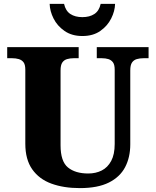

<svg xmlns="http://www.w3.org/2000/svg" viewBox="-20 -956 799 986"><path d="M390 10Q307 10 244 -13Q181 -36 145.5 -86.5Q110 -137 110 -218V-598Q110 -624 101 -636Q92 -648 76.5 -652.5Q61 -657 43 -657H17V-714H384V-657H358Q340 -657 324.5 -652.5Q309 -648 300 -635Q291 -622 291 -594V-210Q291 -127 329 -96Q367 -65 433 -65Q472 -65 502.5 -80.5Q533 -96 551 -129.5Q569 -163 569 -217V-598Q569 -624 560 -636Q551 -648 536.5 -652.5Q522 -657 503 -657H477V-714H743V-657H717Q698 -657 682.5 -652.5Q667 -648 658 -635Q649 -622 649 -594V-215Q649 -148 622.5 -97.5Q596 -47 539 -18.5Q482 10 390 10ZM403 -771Q349 -771 311.5 -797Q274 -823 255 -861Q236 -899 235 -936H309Q317 -900 341.5 -884Q366 -868 403 -868Q440 -868 464.5 -884Q489 -900 497 -936H571Q570 -899 551 -861Q532 -823 495 -797Q458 -771 403 -771Z"/></svg>

Font: Noto Serif Khmer ExtraBold
Style: Regular
Weight: 800
Version: Version 2.003